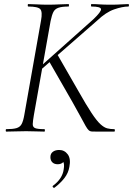

<svg xmlns="http://www.w3.org/2000/svg" viewBox="-20 -645 652 941"><path d="M11 0Q8 0 8 -6Q8 -12 11 -12Q43 -12 60.5 -17Q78 -22 86 -37Q94 -52 99 -81L181 -544Q189 -587 177.5 -600Q166 -613 118 -613Q116 -613 116 -619Q116 -625 118 -625Q138 -625 162.5 -623.5Q187 -622 215 -622Q244 -622 270.5 -623.5Q297 -625 316 -625Q318 -625 318 -619Q318 -613 316 -613Q284 -613 266.5 -607Q249 -601 241.5 -586Q234 -571 228 -542L146 -81Q141 -52 140.5 -37Q140 -22 152.5 -17Q165 -12 198 -12Q200 -12 200 -6Q200 0 198 0Q178 0 157.5 -1Q137 -2 108 -2Q80 -2 55 -1Q30 0 11 0ZM457 0Q440 0 430.5 -0.5Q421 -1 414.5 -7Q408 -13 399.5 -28Q391 -43 376 -71Q361 -99 335 -145L218 -349L260 -380L364 -199Q403 -130 428.5 -91.5Q454 -53 472 -36.5Q490 -20 505.5 -16Q521 -12 540 -12Q543 -12 543 -6Q543 0 540 0Q507 0 487 0Q467 0 457 0ZM150 -294 437 -550Q477 -588 475 -600.5Q473 -613 428 -613Q426 -613 426 -619Q426 -625 428 -625Q448 -625 468.5 -623.5Q489 -622 523 -622Q555 -622 573.5 -623.5Q592 -625 609 -625Q612 -625 612 -619Q612 -613 609 -613Q580 -613 539.5 -599Q499 -585 456 -544L171 -295ZM247 275Q243 277 239.5 272.5Q236 268 240 265Q263 248 276 228Q289 208 292 186Q297 158 289 146.5Q281 135 270 132L297 125Q298 143 288 151.5Q278 160 263 160Q246 160 236.5 150.5Q227 141 227 125Q227 108 239 99Q251 90 270 90Q296 90 312 111.5Q328 133 320 173Q315 203 295.5 228Q276 253 247 275Z"/></svg>

Font: Cormorant Garamond Light Light
Style: Italic
Weight: 300
Italic angle: -10°
Version: Version 4.001